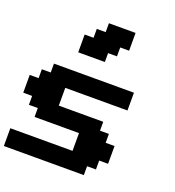

<svg xmlns="http://www.w3.org/2000/svg" viewBox="-172 -1134 1156 1269"><g transform="rotate(20 406.0 -500.0)"><path d="M0 0H562.5V-62.5H625V-125H687.5V-250H625V-312.5H562.5V-375H250V-500H687.5V-625H125V-562.5H62.5V-500H0V-375H62.5V-312.5H125V-250H437.5V-125H0ZM250 -750H437.5V-812.5H500V-875H562.5V-1000H375V-937.5H312.5V-875H250Z"/></g></svg>

Font: Faithful 32x
Style: Semibold
Weight: 400
Foundry: Faithful Resource Pack
Version: Version 1.0; January 27, 2023